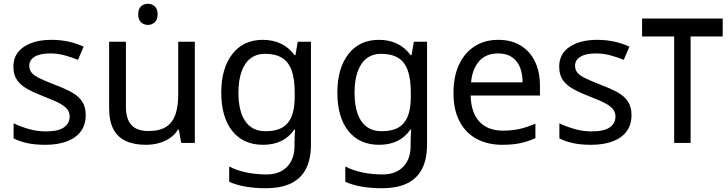

<svg xmlns="http://www.w3.org/2000/svg" viewBox="-20 -757 3858 1017"><path d="M434 -148Q434 -96 408 -61Q382 -26 334 -8Q286 10 220 10Q164 10 123.5 1Q83 -8 52 -24V-104Q84 -88 129.5 -74.5Q175 -61 222 -61Q289 -61 319 -82.5Q349 -104 349 -140Q349 -160 338 -176Q327 -192 298.5 -208Q270 -224 217 -244Q165 -264 128 -284Q91 -304 71 -332Q51 -360 51 -404Q51 -472 106.5 -509Q162 -546 252 -546Q301 -546 343.5 -536.5Q386 -527 423 -510L393 -440Q359 -454 322 -464Q285 -474 246 -474Q192 -474 163.5 -456.5Q135 -439 135 -409Q135 -387 148 -371.5Q161 -356 191.5 -341.5Q222 -327 273 -307Q324 -288 360 -268Q396 -248 415 -219.5Q434 -191 434 -148Z M764 -737Q784 -737 799.5 -723.5Q815 -710 815 -681Q815 -653 799.5 -639Q784 -625 764 -625Q742 -625 727 -639Q712 -653 712 -681Q712 -710 727 -723.5Q742 -737 764 -737ZM1012 -536V0H940L927 -71H923Q906 -43 879 -25Q852 -7 820 1.5Q788 10 753 10Q689 10 645.5 -10.5Q602 -31 580 -74Q558 -117 558 -185V-536H647V-191Q647 -127 676 -95Q705 -63 766 -63Q826 -63 860.5 -85.5Q895 -108 909.5 -151.5Q924 -195 924 -257V-536Z M1372 -546Q1425 -546 1467.5 -526Q1510 -506 1540 -465H1545L1557 -536H1627V9Q1627 85 1601 136.5Q1575 188 1522 214Q1469 240 1387 240Q1329 240 1280.5 231.5Q1232 223 1194 206V125Q1232 145 1283 156Q1334 167 1392 167Q1461 167 1500.5 126.5Q1540 86 1540 16V-5Q1540 -17 1541 -39.5Q1542 -62 1543 -71H1539Q1511 -30 1469.5 -10Q1428 10 1373 10Q1269 10 1210.5 -63Q1152 -136 1152 -267Q1152 -395 1210.5 -470.5Q1269 -546 1372 -546ZM1384 -472Q1339 -472 1307.5 -448Q1276 -424 1259.5 -378Q1243 -332 1243 -266Q1243 -167 1279.5 -114.5Q1316 -62 1386 -62Q1427 -62 1456 -72.5Q1485 -83 1504 -105.5Q1523 -128 1532 -163Q1541 -198 1541 -246V-267Q1541 -340 1524.5 -385Q1508 -430 1473 -451Q1438 -472 1384 -472Z M1987 -546Q2040 -546 2082.5 -526Q2125 -506 2155 -465H2160L2172 -536H2242V9Q2242 85 2216 136.5Q2190 188 2137 214Q2084 240 2002 240Q1944 240 1895.5 231.5Q1847 223 1809 206V125Q1847 145 1898 156Q1949 167 2007 167Q2076 167 2115.5 126.5Q2155 86 2155 16V-5Q2155 -17 2156 -39.5Q2157 -62 2158 -71H2154Q2126 -30 2084.5 -10Q2043 10 1988 10Q1884 10 1825.5 -63Q1767 -136 1767 -267Q1767 -395 1825.5 -470.5Q1884 -546 1987 -546ZM1999 -472Q1954 -472 1922.5 -448Q1891 -424 1874.5 -378Q1858 -332 1858 -266Q1858 -167 1894.5 -114.5Q1931 -62 2001 -62Q2042 -62 2071 -72.5Q2100 -83 2119 -105.5Q2138 -128 2147 -163Q2156 -198 2156 -246V-267Q2156 -340 2139.5 -385Q2123 -430 2088 -451Q2053 -472 1999 -472Z M2619 -546Q2688 -546 2737.5 -516Q2787 -486 2813.5 -431.5Q2840 -377 2840 -304V-251H2473Q2475 -160 2519.5 -112.5Q2564 -65 2644 -65Q2695 -65 2734.5 -74.5Q2774 -84 2816 -102V-25Q2775 -7 2735 1.5Q2695 10 2640 10Q2564 10 2505.5 -21Q2447 -52 2414.5 -113.5Q2382 -175 2382 -264Q2382 -352 2411.5 -415Q2441 -478 2494.5 -512Q2548 -546 2619 -546ZM2618 -474Q2555 -474 2518.5 -433.5Q2482 -393 2475 -321H2748Q2748 -367 2734 -401Q2720 -435 2691.5 -454.5Q2663 -474 2618 -474Z M3325 -148Q3325 -96 3299 -61Q3273 -26 3225 -8Q3177 10 3111 10Q3055 10 3014.5 1Q2974 -8 2943 -24V-104Q2975 -88 3020.5 -74.5Q3066 -61 3113 -61Q3180 -61 3210 -82.5Q3240 -104 3240 -140Q3240 -160 3229 -176Q3218 -192 3189.5 -208Q3161 -224 3108 -244Q3056 -264 3019 -284Q2982 -304 2962 -332Q2942 -360 2942 -404Q2942 -472 2997.5 -509Q3053 -546 3143 -546Q3192 -546 3234.5 -536.5Q3277 -527 3314 -510L3284 -440Q3250 -454 3213 -464Q3176 -474 3137 -474Q3083 -474 3054.5 -456.5Q3026 -439 3026 -409Q3026 -387 3039 -371.5Q3052 -356 3082.5 -341.5Q3113 -327 3164 -307Q3215 -288 3251 -268Q3287 -248 3306 -219.5Q3325 -191 3325 -148Z M3808 -659V-564H3638V0H3551V-564H3381V-659Z"/></svg>

Font: ugurmukhi05
Style: Book
Weight: 400
Designer: Jelle Bosma - Monotype Design Team
Foundry: Monotype Imaging Inc.
Version: Version 2.003